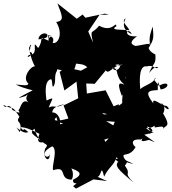

<svg xmlns="http://www.w3.org/2000/svg" viewBox="-61 -977 1010 1127"><path d="M578 -891 519 -890 440 -873 424 -892 390 -867 276 -957C303 -885 320 -855 269 -848C313 -774 278 -717 248 -725C269 -773 196 -778 249 -709C226 -769 213 -766 244 -765C179 -781 262 -757 165 -746C164 -780 230 -807 224 -738C156 -770 201 -748 163 -695C119 -754 168 -667 122 -655C86 -621 104 -671 130 -650C124 -695 100 -642 122 -712C108 -726 126 -673 109 -708C107 -677 136 -588 151 -580C144 -614 57 -528 106 -486C99 -471 85 -477 31 -481C55 -468 96 -455 131 -447C51 -405 20 -391 88 -413C132 -442 59 -403 118 -367C67 -412 63 -345 47 -329C79 -291 -18 -350 13 -330C-10 -383 -27 -329 -41 -361C31 -326 5 -364 53 -292C25 -250 75 -277 55 -201C8 -272 64 -181 105 -202C53 -247 99 -184 57 -231C91 -229 117 -219 171 -191C180 -208 136 -132 190 -142C131 -194 109 -192 141 -222C173 -110 239 -145 205 -106C183 -52 232 -12 231 -73C224 -33 158 -76 246 -118C282 -98 238 5 252 22C335 -6 284 70 351 77C374 87 372 4 347 8C405 27 435 44 367 79C369 121 415 77 368 116L385 130L488 76L568 86L512 61C536 54 532 -19 550 60C579 0 606 -2 623 -54C648 -35 593 -56 633 -27C600 1 672 48 723 95C655 26 716 56 672 -5C714 -54 629 -30 723 -15C681 -34 678 -32 667 -50C650 -87 698 -48 735 -114C720 -122 697 -163 764 -158C798 -180 731 -131 814 -156C855 -139 866 -130 786 -186C849 -204 784 -179 842 -202C812 -199 790 -261 801 -234C838 -230 852 -180 796 -224C876 -229 833 -269 848 -229C900 -238 902 -235 896 -213C901 -250 952 -218 895 -314C900 -306 917 -358 884 -373C933 -311 940 -342 915 -356C890 -353 829 -414 839 -370C786 -439 809 -446 865 -448C867 -496 860 -520 882 -452C938 -459 935 -510 872 -473C852 -501 832 -510 854 -520C835 -485 788 -477 762 -454C751 -576 779 -592 801 -587C834 -600 864 -565 829 -592C886 -547 873 -626 814 -548C839 -612 856 -596 851 -657C777 -693 830 -736 819 -721C848 -759 779 -690 807 -688C846 -750 840 -755 836 -821C794 -717 838 -712 815 -717C810 -727 750 -703 719 -708C767 -711 662 -705 743 -764C652 -757 689 -826 713 -776C629 -815 686 -874 674 -868C648 -848 692 -820 698 -800C649 -804 580 -798 622 -823C620 -858 601 -782 521 -826C477 -771 466 -815 485 -727L457 -792L523 -890L555 -897ZM410 -189 376 -292C248 -251 251 -275 271 -289C273 -236 364 -263 257 -241C313 -207 298 -320 246 -317C246 -343 273 -356 320 -367C253 -334 262 -364 225 -346C244 -398 266 -412 212 -387C202 -457 207 -500 233 -510C251 -524 240 -456 254 -471C271 -500 253 -529 274 -563C271 -573 271 -572 347 -554C389 -549 396 -649 374 -650C328 -576 415 -623 451 -582L414 -562L324 -582L289 -555L317 -446L388 -498L398 -400L312 -358L342 -278L367 -209ZM527 -224 507 -141 540 -154 579 -166 609 -238 562 -266 639 -260 636 -365 606 -353 559 -447 449 -428 445 -487 495 -485 560 -564C578 -536 601 -593 657 -598C678 -581 659 -559 680 -516C661 -523 716 -555 681 -612C652 -588 619 -587 616 -596C674 -614 625 -535 598 -579C643 -578 606 -531 670 -480C652 -485 617 -510 654 -414C646 -402 675 -447 659 -424C647 -328 675 -320 671 -380C635 -365 565 -279 539 -313C619 -307 541 -251 618 -274C570 -168 606 -195 558 -144C521 -207 609 -209 555 -206Z"/></svg>

Font: Hussar Lance
Style: Regular
Weight: 700
Foundry: Cannot Into Space Fonts, PlusOne Fonts
Version: Version 2.27